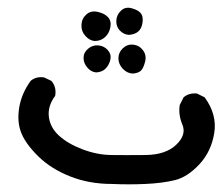

<svg xmlns="http://www.w3.org/2000/svg" viewBox="-20 -306 581 501"><path d="M272 174Q213 174 163.5 154.5Q114 135 81 103Q48 71 36 42Q24 13 30 -24.5Q36 -62 60 -95Q74 -107 95 -104L114 -95Q128 -79 124 -56Q104 -29 107.5 -1Q111 27 134 48Q157 69 195 83.5Q233 98 270 98.5Q307 99 359.5 98.5Q412 98 439.5 72Q467 46 456 19.5Q445 -7 449 -32L459 -52Q473 -64 494 -62L514 -52Q547 -7 539 41.5Q531 90 500 123Q469 156 436.5 164Q404 172 359.5 174Q315 176 272 174ZM231 -117Q218 -118 208 -129.5Q198 -141 198 -155Q198 -169 210 -179Q222 -189 237 -187.5Q252 -186 261.5 -175Q271 -164 268 -150.5Q265 -137 256 -127.5Q247 -118 231 -117ZM326 -114Q311 -115 300 -127Q289 -139 289 -154Q289 -169 300.5 -180Q312 -191 327.5 -189.5Q343 -188 353 -175Q363 -162 358.5 -144.5Q354 -127 347 -121Q340 -115 326 -114ZM227 -199Q214 -200 203 -212Q192 -224 192.5 -240.5Q193 -257 205 -268Q217 -279 235 -275Q253 -271 262 -261Q271 -251 268 -235Q265 -219 254 -209Q243 -199 227 -199ZM316 -215Q303 -216 293 -226Q283 -236 283.5 -251.5Q284 -267 295.5 -278Q307 -289 323.5 -284.5Q340 -280 347 -272Q354 -264 352 -248Q350 -232 341 -224Q332 -216 316 -215Z"/></svg>

Font: NaniFont Regular
Style: Regular
Weight: 400
Designer: Nanigashitei
Version: Version 1.036